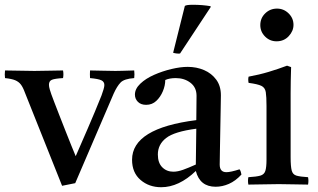

<svg xmlns="http://www.w3.org/2000/svg" viewBox="-38 -772 1331 804"><path d="M277 -5 222 6 66 -385Q58 -407 49 -418.5Q40 -430 25.5 -436Q11 -442 -17 -445Q-19 -459 -17 -477Q12 -477 43.5 -476Q75 -475 106 -475Q135 -475 169 -476Q203 -477 226 -477Q229 -461 226 -445Q192 -443 179.5 -438Q167 -433 167 -417Q167 -409 170.5 -397Q174 -385 177 -377Q180 -369 189 -345Q198 -321 210.5 -289.5Q223 -258 236 -224.5Q249 -191 260.5 -163Q272 -135 279 -118Q300 -166 329.5 -234Q359 -302 387 -372Q392 -386 395.5 -397.5Q399 -409 399 -416Q399 -430 386 -436Q373 -442 339 -445Q338 -461 339 -477Q365 -477 388.5 -476Q412 -475 445 -475Q460 -475 473.5 -475.5Q487 -476 524 -477Q526 -460 524 -445Q482 -442 467 -426.5Q452 -411 438 -380Z M865 10Q799 10 782 -56Q711 12 637 12Q586 12 550.5 -18.5Q515 -49 515 -103Q515 -235 784 -269Q784 -293 784.5 -318Q785 -343 785 -371Q785 -406 759.5 -425.5Q734 -445 698 -445Q672 -445 654 -437Q654 -414 644 -390Q634 -366 616.5 -349.5Q599 -333 574 -333Q552 -333 539.5 -345.5Q527 -358 527 -376Q527 -400 549.5 -421.5Q572 -443 607 -458.5Q642 -474 680 -483Q718 -492 748 -492Q785 -492 816.5 -478.5Q848 -465 867.5 -438.5Q887 -412 887 -373Q887 -349 886 -310.5Q885 -272 884.5 -228.5Q884 -185 883 -146Q882 -107 882 -83Q882 -51 910 -51Q928 -51 965 -63Q969 -58 970.5 -52Q972 -46 973 -41Q948 -14 920.5 -2Q893 10 865 10ZM782 -83 784 -233Q692 -221 657.5 -194Q623 -167 623 -125Q623 -90 641.5 -71.5Q660 -53 688 -53Q706 -53 728.5 -61Q751 -69 782 -83ZM844 -746V-742L716 -548Q711 -547 702 -548Q693 -549 687 -551L736 -747Q741 -752 770 -752Q810 -752 844 -746Z M1252 1Q1224 1 1194 0Q1164 -1 1129 -1Q1097 -1 1064.5 0Q1032 1 1002 1Q999 -15 1002 -30Q1036 -32 1052 -36.5Q1068 -41 1073 -56Q1078 -71 1078 -104V-328Q1078 -367 1075 -386Q1072 -405 1056.5 -412.5Q1041 -420 1003 -425Q1000 -439 1003 -451Q1047 -459 1087 -471Q1127 -483 1164 -497L1181 -491Q1180 -460 1179.5 -433Q1179 -406 1179 -382V-114Q1179 -75 1183.5 -58Q1188 -41 1203.5 -36.5Q1219 -32 1252 -30Q1255 -15 1252 1ZM1052 -667Q1052 -696 1072.5 -716Q1093 -736 1122 -736Q1150 -736 1170.5 -716Q1191 -696 1191 -668Q1191 -642 1171 -620.5Q1151 -599 1120 -599Q1092 -599 1072 -619Q1052 -639 1052 -667Z"/></svg>

Font: Castoro
Style: Regular
Weight: 400
Designer: John Hudson
Foundry: Tiro Typeworks Ltd.
Version: Version 2.04